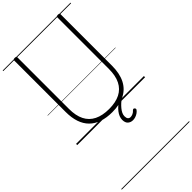

<svg xmlns="http://www.w3.org/2000/svg" viewBox="-577 -1411 2307 2307"><g transform="rotate(-45 576.5 -257.5)"><path d="M578 19Q481 19 407 -6.5Q333 -32 283 -82Q233 -132 208 -206.5Q183 -281 183 -379V-1253Q183 -1263 189 -1267.5Q195 -1272 209 -1272Q224 -1272 230.5 -1267.5Q237 -1263 237 -1253V-377Q237 -263 275 -187Q313 -111 389.5 -73Q466 -35 578 -35Q690 -35 765 -73Q840 -111 878 -187Q916 -263 916 -377V-1253Q916 -1263 922.5 -1267.5Q929 -1272 943 -1272Q970 -1272 970 -1253V-379Q970 -248 925.5 -159.5Q881 -71 794 -26Q707 19 578 19ZM686 263Q648 263 622 240Q596 217 596 168Q596 141 606.5 115Q617 89 636 64Q655 39 681.5 16Q708 -7 739 -28H778V-22Q755 -5 731.5 16.5Q708 38 688.5 61.5Q669 85 657.5 109Q646 133 646 157Q646 187 658.5 201.5Q671 216 692 216Q709 216 730.5 207Q752 198 771 176Q778 170 785 169.5Q792 169 798 175Q806 182 807 190Q808 198 803 205Q790 223 770.5 236Q751 249 729 256Q707 263 686 263ZM0 747H1153V757H0ZM0 -20H1153V0H0ZM0 -505H1153V-500H0ZM0 -1267H1153V-1257H0Z"/></g></svg>

Font: Playwrite VN Guides
Style: Regular
Weight: 400
Designer: Veronika Burian, José Scaglione
Foundry: TypeTogether
Version: Version 1.003